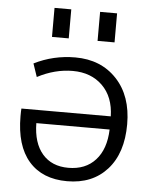

<svg xmlns="http://www.w3.org/2000/svg" viewBox="-53 -781 657 836"><g transform="rotate(5 275.5 -363.5)"><path d="M350.6 -610.4V-737.3H424.8V-610.4ZM151.4 -610.4V-737.3H224.6V-610.4ZM436.5 -230.5H116.2Q117.2 -143.6 158.2 -96.2Q199.2 -48.8 271.5 -48.8Q346.7 -48.8 390.1 -96.7Q433.6 -144.5 436.5 -230.5ZM436.5 -288.1Q434.6 -373 384.8 -421.9Q335 -470.7 254.9 -470.7Q176.8 -470.7 100.6 -430.7L81.1 -488.3Q165 -530.3 260.7 -530.3Q373 -530.3 441.9 -457Q510.7 -383.8 510.7 -259.8Q510.7 -133.8 446.3 -62Q381.8 9.8 271.5 9.8Q163.1 9.8 104 -58.1Q44.9 -126 44.9 -254.9Q44.9 -278.3 45.9 -288.1Z"/></g></svg>

Font: Gen Shin Gothic Normal
Style: Regular
Weight: 300
Designer: [Source Han Sans]
Ryoko NISHIZUKA  (kana & ideographs); Paul D. Hunt (Latin, Greek & Cyrillic); Wenlong ZHANG  (bopomofo
Version: Version 1.002.20150607